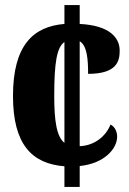

<svg xmlns="http://www.w3.org/2000/svg" viewBox="-20 -734 506 754"><path d="M233 -81V0H293V-82C391 -92 440 -151 440 -197C440 -215 433 -235 414 -245C396 -199 351 -162 293 -160V-572C322 -555 326 -501 326 -444C440 -444 450 -495 450 -535C450 -585 412 -634 293 -640V-714H233V-640C111 -630 31 -557 31 -357C31 -166 106 -91 233 -81ZM233 -569V-173C202 -198 193 -260 193 -358C193 -488 203 -548 233 -569Z"/></svg>

Font: Noto Serif Georgian ExtraCondensed Black
Style: Regular
Weight: 900
Width: 2
Designer: Monotype Design Team, Akaki Razmadze
Foundry: Google LLC
Version: Version 2.003